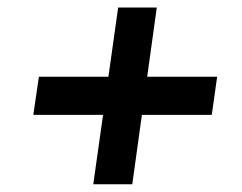

<svg xmlns="http://www.w3.org/2000/svg" viewBox="-20 -603 639 507"><path d="M82.7 -400.3H553.4L539.2 -299.7H68ZM292 -583.1H394L329.3 -116.4H226.3Z"/></svg>

Font: Pathway Extreme 8pt Thin 12pt
Style: Italic
Weight: 100
Italic angle: -8°
Version: Version 1.001;gftools[0.9.26]